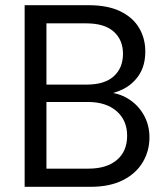

<svg xmlns="http://www.w3.org/2000/svg" viewBox="-20 -720 643 740"><path d="M75 0V-700H321Q395 -700 443.5 -676.5Q492 -653 516 -612.5Q540 -572 540 -522Q540 -468 516.5 -432Q493 -396 455.5 -377Q418 -358 376 -354L390 -364Q435 -363 473 -340Q511 -317 533.5 -278Q556 -239 556 -191Q556 -138 530 -94.5Q504 -51 453.5 -25.5Q403 0 329 0ZM159 -70H320Q391 -70 430.5 -103.5Q470 -137 470 -197Q470 -256 429.5 -291.5Q389 -327 318 -327H159ZM159 -394H315Q383 -394 418.5 -426Q454 -458 454 -513Q454 -566 418.5 -598Q383 -630 312 -630H159Z"/></svg>

Font: DM Sans 17pt
Style: Regular
Weight: 400
Version: Version 4.004;gftools[0.9.30]